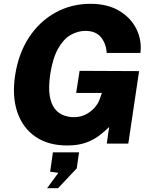

<svg xmlns="http://www.w3.org/2000/svg" viewBox="-20 -753 802 1007"><path d="M332.5 10Q233 10 166 -36Q99 -82 70.8 -165Q42.5 -248 59.5 -359Q77 -473 132.2 -557Q187.5 -641 270.8 -687Q354 -733 454.5 -733Q544.5 -733 605.8 -696Q667 -659 695.8 -600.2Q724.5 -541.5 716.5 -475.5H539.5Q537 -523.5 509.8 -557.2Q482.5 -591 428.5 -591Q387 -591 349.5 -569Q312 -547 284.2 -497.2Q256.5 -447.5 243.5 -364Q233.5 -295 240.8 -251Q248 -207 267.5 -182.5Q287 -158 313.5 -148.2Q340 -138.5 368 -138.5Q402 -138.5 429.8 -152.8Q457.5 -167 476 -188.2Q494.5 -209.5 502 -230.5L514.5 -265.5H379.5L397.5 -381.5L709.5 -380L653 0H540L552.5 -87Q531 -65.5 502 -43Q473 -20.5 431.8 -5.2Q390.5 10 332.5 10ZM227 234 286 153.5 243 147.5 257.5 46H394.5L382.5 130L284.5 234Z"/></svg>

Font: Public Sans ExtraBold
Style: Italic
Weight: 800
Italic angle: -8°
Designer: The Public Sans project authors (U.S. Web Design System). Libre Franklin designed by Pablo Impallari and Rodrigo Fuenzal
Version: Version 1.007; ttfautohint (v1.8.1) -l 8 -r 50 -G 200 -x 14 